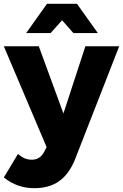

<svg xmlns="http://www.w3.org/2000/svg" viewBox="-32 -783 644 1005"><path d="M148 202Q103 202 64 188.5Q25 175 -12 146L62 23Q81 39 98 46Q115 53 134 53Q178 53 199 12L212 -13L-12 -541H171L300 -189L415 -541H592L360 53Q329 129 277 165.5Q225 202 148 202ZM480 -610H352L293 -677L233 -610H105L214 -763H371Z"/></svg>

Font: Montserrat arm2
Style: Bold
Weight: 700
Designer: Julieta Ulanovsky
Foundry: Julieta Ulanovsky
Version: Version 6.000